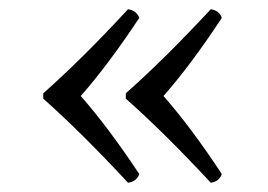

<svg xmlns="http://www.w3.org/2000/svg" viewBox="-20 -499 583 418"><path d="M155.8 -290Q215.8 -221.7 283.2 -120.1Q277.8 -104 258.8 -101.1Q156.2 -211.4 74.2 -284.2V-295.9Q158.2 -370.1 258.8 -479Q277.8 -475.6 283.2 -460Q214.8 -356.9 155.8 -290ZM335.9 -290Q396 -221.7 462.9 -120.1Q457.5 -104 439 -101.1Q336.4 -211.4 253.9 -284.2V-295.9Q337.9 -370.1 439 -479Q458 -475.6 462.9 -460Q395 -356.9 335.9 -290Z"/></svg>

Font: Linux Biolinum Capitals O
Style: Small Caps
Weight: 400
Designer: Philipp H. Poll
Foundry: Philipp H. Poll
Version: Version 1.0.4